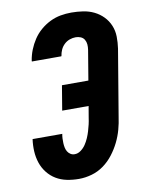

<svg xmlns="http://www.w3.org/2000/svg" viewBox="-85 -804 669 873"><g transform="rotate(-10 250.0 -367.5)"><path d="M209 8Q180 8 153 2.5Q126 -3 103.5 -16.5Q81 -30 64.5 -51Q48 -72 39.5 -97.5Q31 -123 29.5 -151Q28 -179 32 -207H169Q167 -197 166.5 -186Q166 -175 166.5 -164.5Q167 -154 169 -144Q171 -134 176 -125.5Q181 -117 189.5 -111.5Q198 -106 209 -106Q224 -106 237.5 -116Q251 -126 260 -139.5Q269 -153 275.5 -168Q282 -183 286.5 -198Q291 -213 294.5 -228Q298 -243 300 -258L309 -311H187L206 -425H328L351 -563Q353 -576 352 -588Q351 -600 345 -610Q339 -620 328 -624.5Q317 -629 305 -629Q291 -629 277 -624Q263 -619 252 -608.5Q241 -598 235 -584.5Q229 -571 227 -557Q227 -556 226.5 -556Q226 -556 226 -555H90Q90 -556 90 -557Q90 -558 90 -559Q94 -584 103.5 -608Q113 -632 127.5 -654Q142 -676 162.5 -693.5Q183 -711 206.5 -722.5Q230 -734 255 -738.5Q280 -743 305 -743Q332 -743 359 -739Q386 -735 409.5 -723.5Q433 -712 451 -693.5Q469 -675 479 -651Q489 -627 489.5 -599.5Q490 -572 486 -545L435 -240Q431 -210 423 -181Q415 -152 401.5 -124.5Q388 -97 368.5 -71.5Q349 -46 323.5 -27.5Q298 -9 268 -0.5Q238 8 209 8Z"/></g></svg>

Font: Iosevka SS04 Heavy Oblique
Style: Regular
Weight: 900
Italic angle: -9°
Monospace: yes
Designer: Belleve Invis
Foundry: Belleve Invis
Version: Version 19.0.0; ttfautohint (v1.8.4)